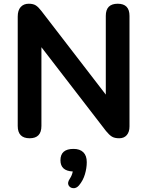

<svg xmlns="http://www.w3.org/2000/svg" viewBox="-20 -733 789 1029"><path d="M139 8Q75 8 75 -58V-644Q75 -678 91 -695.5Q107 -713 134 -713Q158 -713 172 -704Q186 -695 202 -674L547 -226V-648Q547 -713 611 -713Q674 -713 674 -648V-55Q674 -26 659.5 -9Q645 8 619 8Q594 8 579.5 -1Q565 -10 548 -31L202 -480V-58Q202 8 139 8ZM403 261Q389 277 372 275.5Q355 274 347.5 260Q340 246 354 225Q366 207 370 186Q304 183 304 126Q304 65 374 65Q408 65 426.5 83Q445 101 445 136Q445 168 435 201.5Q425 235 403 261Z"/></svg>

Font: Chiron GoRound TC SB
Style: Regular
Weight: 500
Designer: Ryoko NISHIZUKA 西塚涼子 (kana, bopomofo & ideographs); Paul D. Hunt (Latin, Greek & Cyrillic); Sandoll Communications 산돌커뮤니
Foundry: Adobe
Version: Version 1.000;hotconv 1.1.1;makeotfexe 2.6.0